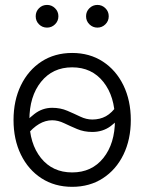

<svg xmlns="http://www.w3.org/2000/svg" viewBox="-20 -738 578 769"><path d="M269 10.3Q199.2 10.3 146.2 -23.9Q93.3 -58.1 63.7 -118.7Q34.2 -179.2 34.2 -257.3Q34.2 -335.4 63.7 -396.2Q93.3 -457 146.2 -491.5Q199.2 -525.9 269 -525.9Q338.9 -525.9 391.8 -491.5Q444.8 -457 474.4 -396.2Q503.9 -335.4 503.9 -257.3Q503.9 -179.2 474.4 -118.7Q444.8 -58.1 391.8 -23.9Q338.9 10.3 269 10.3ZM269 -47.4Q347.7 -47.4 394 -105.2Q440.4 -163.1 440.4 -257.3Q440.4 -351.6 394 -409.9Q347.7 -468.3 269 -468.3Q190.9 -468.3 144.3 -410.2Q97.7 -352.1 97.7 -257.3Q97.7 -163.1 144 -105.2Q190.4 -47.4 269 -47.4ZM87.4 -196.8 58.1 -221.2Q85.4 -256.3 117.4 -281.2Q149.4 -306.2 189 -306.2Q222.2 -306.2 249.5 -294.4Q276.9 -282.7 301.3 -271Q325.7 -259.3 349.6 -259.3Q380.4 -259.3 404.3 -272.5Q428.2 -285.6 450.2 -317.4L481 -295.4Q454.6 -255.9 423.1 -232.7Q391.6 -209.5 349.6 -209.5Q316.4 -209.5 288.8 -221.2Q261.2 -232.9 236.8 -244.6Q212.4 -256.3 189 -256.3Q135.3 -256.3 87.4 -196.8ZM168.5 -627.4Q149.4 -627.4 136.2 -640.6Q123 -653.8 123 -672.9Q123 -691.9 136.2 -705.1Q149.4 -718.3 168.5 -718.3Q187 -718.3 200.4 -705.1Q213.9 -691.9 213.9 -672.9Q213.9 -653.8 200.4 -640.6Q187 -627.4 168.5 -627.4ZM370.1 -627.4Q351.6 -627.4 338.1 -640.6Q324.7 -653.8 324.7 -672.9Q324.7 -691.9 338.1 -705.1Q351.6 -718.3 370.1 -718.3Q388.7 -718.3 402.1 -705.1Q415.5 -691.9 415.5 -672.9Q415.5 -653.8 402.1 -640.6Q388.7 -627.4 370.1 -627.4Z"/></svg>

Font: Inter Display Light
Style: Regular
Weight: 300
Designer: Rasmus Andersson
Foundry: rsms
Version: Version 4.000;git-a52131595